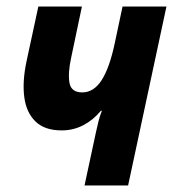

<svg xmlns="http://www.w3.org/2000/svg" viewBox="-20 -566 528 586"><path d="M238 0 273 -163Q276 -178 280.5 -195.5Q285 -213 291 -228H288Q265 -200 234.5 -184Q204 -168 168 -168Q116 -168 88 -195.5Q60 -223 54 -270.5Q48 -318 61 -379L97 -546H230L197 -389Q187 -343 192 -313.5Q197 -284 231 -284Q266 -284 290 -321Q314 -358 330 -433L354 -546H488L371 0Z"/></svg>

Font: Noto Sans Condensed
Style: Bold Italic
Weight: 700
Width: 3
Italic angle: -12°
Designer: Monotype Design Team
Foundry: Monotype Imaging Inc.
Version: Version 2.013; ttfautohint (v1.8.4.7-5d5b)